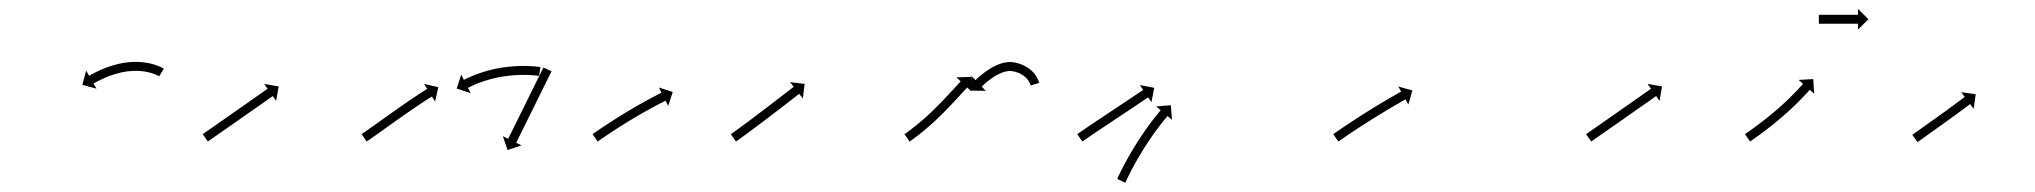

<svg xmlns="http://www.w3.org/2000/svg" viewBox="-20 -394 4546 429"><path d="M334.5 -224C334.8 -223.8 335.2 -223.6 335.5 -223.4L346.1 -240.4C345.7 -240.7 345.3 -240.9 344.9 -241.1C344.9 -241.1 344.9 -241.2 344.8 -241.2C344.8 -241.2 344.7 -241.2 344.7 -241.2C343.2 -242.1 341.6 -242.9 340 -243.7C340 -243.7 340 -243.8 339.9 -243.8C339.9 -243.8 339.8 -243.9 339.8 -243.9C337.3 -245 334.7 -246.1 332.1 -247.2C332.1 -247.2 332.1 -247.2 332 -247.2C331.9 -247.3 331.9 -247.3 331.9 -247.3C328.4 -248.6 325 -249.7 321.5 -250.7C321.5 -250.7 321.4 -250.7 321.3 -250.8C321.3 -250.8 321.2 -250.8 321.2 -250.8C317 -251.9 312.8 -252.9 308.6 -253.7C308.6 -253.7 308.5 -253.7 308.4 -253.7C308.3 -253.7 308.2 -253.7 308.2 -253.7C303.4 -254.5 298.6 -255 293.8 -255.5C293.8 -255.5 293.7 -255.5 293.6 -255.5C293.6 -255.5 293.5 -255.5 293.5 -255.5C288.3 -255.7 283.1 -255.8 277.9 -255.7C277.9 -255.7 277.9 -255.7 277.8 -255.7C277.7 -255.7 277.6 -255.7 277.6 -255.7C272.2 -255.4 266.9 -255 261.6 -254.3C261.6 -254.3 261.5 -254.3 261.4 -254.3C261.3 -254.3 261.3 -254.3 261.3 -254.3C256 -253.5 250.7 -252.6 245.4 -251.4C245.4 -251.4 245.3 -251.4 245.3 -251.4C245.2 -251.4 245.1 -251.4 245.1 -251.4C240.1 -250.2 235 -248.8 230 -247.3C230 -247.3 230 -247.3 229.9 -247.3C229.9 -247.3 229.8 -247.2 229.8 -247.2C225.2 -245.7 220.5 -244.1 216 -242.4C216 -242.4 215.9 -242.4 215.9 -242.4C215.8 -242.4 215.8 -242.3 215.8 -242.3C211.7 -240.7 207.6 -239 203.6 -237.3C203.6 -237.3 203.6 -237.2 203.6 -237.2C203.5 -237.2 203.5 -237.2 203.5 -237.2C200.1 -235.6 196.8 -234 193.4 -232.4C193.4 -232.4 193.4 -232.4 193.4 -232.4C193.4 -232.4 193.3 -232.3 193.3 -232.3C190.8 -231 188.2 -229.7 185.7 -228.4C185.7 -228.4 185.7 -228.4 185.7 -228.3C185.7 -228.3 185.6 -228.3 185.6 -228.3C184 -227.4 182.4 -226.5 180.8 -225.6L180.8 -225.6L180.8 -225.6C180.2 -225.3 179.6 -225 179.1 -224.6L172.5 -236.1L163.9 -204.4L195.6 -195.9L189 -207.3C189.6 -207.6 190.1 -207.9 190.7 -208.2L190.7 -208.2L190.6 -208.2C192.2 -209.1 193.7 -209.9 195.2 -210.8C195.2 -210.8 195.2 -210.8 195.2 -210.8C195.2 -210.8 195.2 -210.7 195.2 -210.7C197.6 -212 200 -213.3 202.4 -214.5C202.4 -214.5 202.4 -214.5 202.4 -214.5C202.3 -214.5 202.3 -214.5 202.3 -214.5C205.5 -216 208.7 -217.6 211.9 -219C211.9 -219 211.8 -219 211.8 -219C211.7 -219 211.7 -219 211.7 -219C215.5 -220.6 219.3 -222.2 223.2 -223.8C223.2 -223.8 223.1 -223.7 223.1 -223.7C223 -223.7 223 -223.7 223 -223.7C227.3 -225.3 231.6 -226.8 236 -228.2C236 -228.2 235.9 -228.2 235.9 -228.2C235.8 -228.2 235.7 -228.1 235.7 -228.1C240.4 -229.5 245.1 -230.8 249.8 -231.9C249.8 -231.9 249.8 -231.9 249.7 -231.9C249.6 -231.9 249.6 -231.9 249.6 -231.9C254.4 -232.9 259.3 -233.8 264.2 -234.5C264.2 -234.5 264.2 -234.5 264.1 -234.5C264 -234.5 263.9 -234.5 263.9 -234.5C268.8 -235.1 273.7 -235.5 278.6 -235.7C278.6 -235.7 278.6 -235.7 278.5 -235.7C278.4 -235.7 278.3 -235.7 278.3 -235.7C283 -235.8 287.7 -235.7 292.5 -235.5C292.5 -235.5 292.4 -235.5 292.3 -235.5C292.2 -235.5 292.1 -235.5 292.1 -235.5C296.5 -235.2 300.8 -234.6 305.1 -234C305.1 -234 305 -234 305 -234C304.9 -234 304.8 -234 304.8 -234C308.6 -233.3 312.4 -232.5 316.1 -231.5C316.1 -231.5 316 -231.5 315.9 -231.5C315.9 -231.5 315.8 -231.6 315.8 -231.6C318.9 -230.6 321.9 -229.6 324.9 -228.5C324.9 -228.5 324.9 -228.6 324.8 -228.6C324.7 -228.6 324.7 -228.6 324.7 -228.6C326.9 -227.7 329.1 -226.8 331.3 -225.8C331.3 -225.8 331.2 -225.8 331.1 -225.8C331.1 -225.9 331 -225.9 331 -225.9C332.3 -225.3 333.5 -224.6 334.7 -223.9C334.7 -223.9 334.7 -223.9 334.6 -224C334.6 -224 334.5 -224 334.5 -224Z M434.6 -95.4C434.1 -95 433.5 -94.6 433 -94.2L444.4 -77.8C445 -78.2 445.5 -78.6 446.1 -79C447.6 -80 449.1 -81.1 450.7 -82.2C453.1 -83.8 455.4 -85.5 457.8 -87.2C460.9 -89.3 464 -91.5 467.1 -93.7C470.8 -96.2 474.4 -98.8 478.1 -101.3C482.2 -104.2 486.3 -107 490.3 -109.9C494.7 -112.9 499.1 -116 503.4 -119C508 -122.2 512.5 -125.4 517 -128.5C521.5 -131.7 526 -134.8 530.5 -138C534.9 -141 539.2 -144.1 543.6 -147.2C547.7 -150 551.8 -152.9 555.8 -155.7C559.5 -158.3 563.1 -160.9 566.8 -163.4C569.9 -165.6 573 -167.8 576.1 -169.9C578.4 -171.6 580.8 -173.3 583.2 -175C584.7 -176.1 586.3 -177.1 587.8 -178.2C588.3 -178.6 588.9 -179 589.4 -179.4L597 -168.6L602.6 -200.9L570.3 -206.5L577.9 -195.7C577.3 -195.3 576.8 -194.9 576.3 -194.6C574.7 -193.5 573.2 -192.4 571.7 -191.3C569.3 -189.7 566.9 -188 564.5 -186.3C561.5 -184.1 558.4 -182 555.3 -179.8C551.6 -177.2 548 -174.7 544.3 -172.1C540.3 -169.2 536.2 -166.4 532.1 -163.5C527.7 -160.5 523.4 -157.4 519 -154.4C514.5 -151.2 510 -148.1 505.5 -144.9C501 -141.7 496.5 -138.6 492 -135.4C487.6 -132.4 483.3 -129.3 478.9 -126.3C474.8 -123.4 470.7 -120.6 466.6 -117.7C463 -115.2 459.3 -112.6 455.7 -110.1C452.6 -107.9 449.5 -105.7 446.4 -103.6C444 -101.9 441.6 -100.2 439.2 -98.6C437.7 -97.5 436.1 -96.4 434.6 -95.4Z M789.6 -95.4C789.1 -95 788.5 -94.6 788 -94.2L799.4 -77.8C800 -78.2 800.5 -78.6 801.1 -79C802.6 -80 804.1 -81.1 805.7 -82.2C808 -83.8 810.4 -85.5 812.8 -87.2C815.9 -89.4 819 -91.5 822 -93.7C825.7 -96.3 829.3 -98.9 833 -101.5C837 -104.4 841.1 -107.3 845.1 -110.2C849.5 -113.2 853.8 -116.3 858.2 -119.4C862.7 -122.6 867.2 -125.8 871.6 -129L871.6 -129L871.6 -129C876.1 -132.1 880.7 -135.3 885.2 -138.5L885.2 -138.5L885.1 -138.5C889.5 -141.5 893.9 -144.5 898.3 -147.6L898.3 -147.6L898.3 -147.6C902.4 -150.4 906.5 -153.2 910.7 -156L910.7 -156L910.7 -156C914.4 -158.5 918.1 -161 921.8 -163.4L921.8 -163.4L921.8 -163.4C925 -165.5 928.1 -167.6 931.3 -169.6L931.3 -169.6L931.3 -169.6C933.7 -171.2 936.2 -172.8 938.7 -174.4L938.7 -174.4L938.6 -174.3C940.2 -175.4 941.8 -176.4 943.4 -177.4L943.4 -177.4L943.4 -177.4C944 -177.7 944.5 -178.1 945.1 -178.4L952.1 -167.2L959.4 -199.2L927.5 -206.5L934.5 -195.4C933.9 -195 933.4 -194.7 932.8 -194.3L932.8 -194.3L932.8 -194.3C931.2 -193.3 929.5 -192.3 927.9 -191.2L927.9 -191.2L927.9 -191.2C925.4 -189.6 922.9 -188 920.4 -186.4L920.4 -186.4L920.4 -186.4C917.2 -184.3 914 -182.2 910.8 -180.1L910.8 -180.1L910.8 -180.1C907 -177.6 903.3 -175.1 899.5 -172.6L899.5 -172.6L899.5 -172.6C895.3 -169.7 891.1 -166.9 887 -164.1L887 -164.1L887 -164C882.5 -161 878.1 -157.9 873.7 -154.9L873.7 -154.9L873.7 -154.9C869.2 -151.7 864.6 -148.5 860.1 -145.3L860.1 -145.3L860.1 -145.3C855.6 -142.1 851.1 -138.9 846.6 -135.7C842.2 -132.6 837.9 -129.5 833.5 -126.4C829.5 -123.6 825.4 -120.7 821.4 -117.8C817.7 -115.2 814.1 -112.6 810.5 -110.1C807.4 -107.9 804.3 -105.7 801.3 -103.5C798.9 -101.9 796.5 -100.2 794.2 -98.6C792.7 -97.5 791.1 -96.4 789.6 -95.4ZM1182.8 -224.6C1183.3 -224.5 1183.8 -224.4 1184.4 -224.3L1187.6 -244C1187.1 -244.1 1186.5 -244.2 1186 -244.3C1186 -244.3 1185.9 -244.3 1185.9 -244.3C1185.9 -244.3 1185.8 -244.3 1185.8 -244.3C1184 -244.6 1182.2 -244.8 1180.4 -245.1C1180.4 -245.1 1180.4 -245.1 1180.4 -245.1C1180.3 -245.1 1180.3 -245.1 1180.3 -245.1C1177.5 -245.4 1174.6 -245.6 1171.8 -245.9C1171.8 -245.9 1171.7 -245.9 1171.7 -245.9C1171.7 -245.9 1171.6 -245.9 1171.6 -245.9C1167.9 -246.2 1164.2 -246.4 1160.5 -246.5C1160.5 -246.5 1160.5 -246.5 1160.4 -246.5C1160.4 -246.5 1160.4 -246.5 1160.4 -246.5C1156 -246.6 1151.6 -246.7 1147.2 -246.7C1147.2 -246.7 1147.1 -246.7 1147.1 -246.7C1147.1 -246.7 1147 -246.7 1147 -246.7C1142.1 -246.6 1137.2 -246.4 1132.3 -246.2C1132.3 -246.2 1132.2 -246.2 1132.2 -246.2C1132.2 -246.2 1132.1 -246.2 1132.1 -246.2C1126.9 -245.9 1121.6 -245.4 1116.4 -244.9C1116.4 -244.9 1116.4 -244.9 1116.3 -244.9C1116.3 -244.9 1116.2 -244.9 1116.2 -244.9C1110.8 -244.3 1105.5 -243.6 1100.1 -242.8C1100.1 -242.8 1100 -242.8 1100 -242.7C1100 -242.7 1099.9 -242.7 1099.9 -242.7C1094.6 -241.8 1089.2 -240.8 1083.9 -239.7C1083.9 -239.7 1083.9 -239.7 1083.8 -239.7C1083.8 -239.7 1083.8 -239.6 1083.8 -239.6C1078.6 -238.5 1073.5 -237.2 1068.5 -235.8C1068.5 -235.8 1068.4 -235.8 1068.4 -235.8C1068.3 -235.8 1068.3 -235.8 1068.3 -235.8C1063.6 -234.4 1058.9 -233 1054.2 -231.4C1054.2 -231.4 1054.2 -231.4 1054.2 -231.4C1054.1 -231.4 1054.1 -231.4 1054.1 -231.4C1049.9 -230 1045.8 -228.4 1041.7 -226.9C1041.7 -226.9 1041.7 -226.9 1041.6 -226.8C1041.6 -226.8 1041.5 -226.8 1041.5 -226.8C1038.1 -225.4 1034.7 -224 1031.3 -222.5C1031.3 -222.5 1031.2 -222.5 1031.2 -222.5C1031.2 -222.5 1031.1 -222.5 1031.1 -222.5C1028.5 -221.3 1025.9 -220.1 1023.3 -218.9C1023.3 -218.9 1023.3 -218.9 1023.3 -218.9C1023.3 -218.9 1023.3 -218.9 1023.3 -218.9C1021.6 -218.1 1019.9 -217.2 1018.3 -216.4C1018.3 -216.4 1018.3 -216.4 1018.3 -216.4C1018.3 -216.4 1018.3 -216.4 1018.3 -216.4C1017.7 -216.1 1017.1 -215.8 1016.5 -215.5L1010.5 -227.2L1000.4 -196.1L1031.6 -186L1025.6 -197.7C1026.2 -198 1026.7 -198.3 1027.3 -198.6C1027.3 -198.6 1027.3 -198.6 1027.3 -198.5C1027.3 -198.5 1027.3 -198.5 1027.3 -198.5C1028.8 -199.3 1030.4 -200.1 1032 -200.9C1032 -200.9 1032 -200.8 1031.9 -200.8C1031.9 -200.8 1031.9 -200.8 1031.9 -200.8C1034.4 -202 1036.8 -203.1 1039.3 -204.2C1039.3 -204.2 1039.3 -204.2 1039.3 -204.2C1039.2 -204.2 1039.2 -204.2 1039.2 -204.2C1042.5 -205.6 1045.7 -206.9 1049 -208.3C1049 -208.3 1049 -208.2 1048.9 -208.2C1048.9 -208.2 1048.9 -208.2 1048.9 -208.2C1052.8 -209.7 1056.7 -211.1 1060.6 -212.5C1060.6 -212.5 1060.6 -212.5 1060.6 -212.5C1060.5 -212.5 1060.5 -212.4 1060.5 -212.4C1064.9 -213.9 1069.4 -215.3 1073.9 -216.6C1073.9 -216.6 1073.8 -216.6 1073.8 -216.5C1073.7 -216.5 1073.7 -216.5 1073.7 -216.5C1078.5 -217.8 1083.4 -219 1088.2 -220.2C1088.2 -220.2 1088.2 -220.1 1088.1 -220.1C1088.1 -220.1 1088.1 -220.1 1088.1 -220.1C1093.1 -221.2 1098.2 -222.1 1103.3 -223C1103.3 -223 1103.2 -223 1103.2 -223C1103.2 -223 1103.1 -223 1103.1 -223C1108.2 -223.8 1113.4 -224.5 1118.5 -225C1118.5 -225 1118.5 -225 1118.4 -225C1118.4 -225 1118.3 -225 1118.3 -225C1123.3 -225.5 1128.4 -225.9 1133.4 -226.2C1133.4 -226.2 1133.3 -226.2 1133.3 -226.2C1133.3 -226.2 1133.2 -226.2 1133.2 -226.2C1137.9 -226.4 1142.6 -226.6 1147.3 -226.7C1147.3 -226.7 1147.3 -226.7 1147.3 -226.7C1147.2 -226.7 1147.2 -226.7 1147.2 -226.7C1151.4 -226.7 1155.6 -226.6 1159.8 -226.5C1159.8 -226.5 1159.8 -226.5 1159.7 -226.5C1159.7 -226.5 1159.7 -226.5 1159.7 -226.5C1163.2 -226.4 1166.7 -226.2 1170.2 -225.9C1170.2 -225.9 1170.2 -225.9 1170.2 -225.9C1170.1 -226 1170.1 -226 1170.1 -226C1172.8 -225.7 1175.4 -225.5 1178.1 -225.2C1178.1 -225.2 1178.1 -225.2 1178.1 -225.2C1178 -225.2 1178 -225.2 1178 -225.2C1179.6 -225 1181.3 -224.8 1182.9 -224.6C1182.9 -224.6 1182.9 -224.6 1182.9 -224.6C1182.9 -224.6 1182.8 -224.6 1182.8 -224.6ZM1211 -231.9C1211.4 -232.8 1211.8 -233.8 1212.3 -234.7L1194.2 -243.2C1193.8 -242.4 1193.4 -241.6 1193 -240.8C1192.2 -239.1 1191.4 -237.4 1190.5 -235.7C1189.2 -233.1 1188 -230.5 1186.7 -227.9C1185 -224.5 1183.3 -221.1 1181.6 -217.8C1179.7 -213.8 1177.7 -209.8 1175.7 -205.8C1173.5 -201.3 1171.3 -196.8 1169.1 -192.4C1166.7 -187.6 1164.4 -182.8 1162 -178C1159.6 -173.1 1157.1 -168.2 1154.7 -163.2C1152.2 -158.3 1149.8 -153.4 1147.4 -148.4C1145 -143.6 1142.6 -138.9 1140.3 -134.1C1138.1 -129.6 1135.9 -125.2 1133.7 -120.7C1131.7 -116.7 1129.7 -112.7 1127.7 -108.7C1126 -105.3 1124.4 -101.9 1122.7 -98.5C1121.4 -95.9 1120.1 -93.3 1118.8 -90.7C1118 -89 1117.2 -87.3 1116.3 -85.7C1116 -85.1 1115.7 -84.5 1115.5 -83.9L1103.6 -89.7L1114.1 -58.7L1145.2 -69.2L1133.4 -75C1133.7 -75.6 1134 -76.2 1134.3 -76.8C1135.1 -78.5 1135.9 -80.2 1136.7 -81.8C1138 -84.4 1139.3 -87.1 1140.6 -89.7C1142.3 -93 1144 -96.4 1145.6 -99.8C1147.6 -103.8 1149.6 -107.8 1151.6 -111.8C1153.8 -116.3 1156 -120.8 1158.2 -125.2C1160.6 -130 1162.9 -134.8 1165.3 -139.6C1167.7 -144.5 1170.2 -149.4 1172.6 -154.4C1175.1 -159.3 1177.5 -164.2 1179.9 -169.2C1182.3 -173.9 1184.7 -178.7 1187 -183.5C1189.2 -188 1191.4 -192.4 1193.6 -196.9C1195.6 -200.9 1197.6 -204.9 1199.6 -208.9C1201.2 -212.3 1202.9 -215.7 1204.6 -219.1C1205.9 -221.7 1207.2 -224.3 1208.5 -226.9C1209.3 -228.6 1210.1 -230.2 1211 -231.9Z M1305.6 -95.4C1305.1 -95 1304.5 -94.6 1304 -94.2L1315.4 -77.8C1316 -78.2 1316.5 -78.6 1317.1 -79C1318.6 -80 1320.1 -81.1 1321.7 -82.2L1321.7 -82.2L1321.7 -82.2C1324.1 -83.8 1326.5 -85.5 1328.9 -87.1L1328.9 -87.1L1328.9 -87.1C1332 -89.2 1335.1 -91.3 1338.3 -93.5L1338.3 -93.4L1338.3 -93.4C1342 -95.9 1345.7 -98.4 1349.5 -100.9L1349.4 -100.8L1349.4 -100.8C1353.6 -103.6 1357.8 -106.3 1362 -109L1362 -109L1362 -109C1366.5 -111.8 1371 -114.7 1375.6 -117.5L1375.5 -117.5L1375.5 -117.5C1380.2 -120.4 1384.9 -123.3 1389.6 -126.2L1389.6 -126.2L1389.6 -126.1C1394.3 -129 1399.1 -131.8 1403.8 -134.6L1403.8 -134.6L1403.8 -134.6C1408.4 -137.3 1413.1 -139.9 1417.7 -142.6L1417.7 -142.6L1417.7 -142.6C1422 -145 1426.4 -147.5 1430.8 -149.9L1430.8 -149.9L1430.7 -149.9C1434.7 -152 1438.6 -154.2 1442.6 -156.3L1442.5 -156.3L1442.5 -156.3C1445.9 -158 1449.2 -159.8 1452.6 -161.6L1452.6 -161.6L1452.5 -161.6C1455.1 -162.9 1457.7 -164.3 1460.3 -165.6L1460.3 -165.6L1460.3 -165.6C1462 -166.5 1463.6 -167.3 1465.3 -168.2C1465.9 -168.5 1466.5 -168.8 1467.1 -169.1L1473.1 -157.3L1483.2 -188.5L1452 -198.6L1458 -186.9C1457.4 -186.6 1456.8 -186.3 1456.2 -186C1454.5 -185.1 1452.8 -184.2 1451.1 -183.4L1451.1 -183.4L1451.1 -183.4C1448.5 -182 1445.9 -180.7 1443.3 -179.3L1443.3 -179.3L1443.3 -179.3C1439.9 -177.5 1436.5 -175.7 1433.1 -173.9L1433.1 -173.9L1433.1 -173.9C1429.1 -171.8 1425.1 -169.6 1421.1 -167.4L1421.1 -167.4L1421.1 -167.4C1416.7 -164.9 1412.3 -162.5 1407.8 -160L1407.8 -160L1407.8 -160C1403.1 -157.3 1398.4 -154.6 1393.7 -151.9L1393.7 -151.9L1393.7 -151.8C1388.9 -149 1384.1 -146.2 1379.3 -143.3L1379.3 -143.3L1379.3 -143.3C1374.5 -140.4 1369.7 -137.5 1365 -134.5L1365 -134.5L1365 -134.5C1360.4 -131.6 1355.8 -128.7 1351.2 -125.8L1351.2 -125.8L1351.2 -125.8C1347 -123.1 1342.7 -120.3 1338.5 -117.6L1338.5 -117.6L1338.5 -117.6C1334.7 -115.1 1330.9 -112.6 1327.2 -110.1L1327.1 -110.1L1327.1 -110.1C1324 -107.9 1320.8 -105.8 1317.6 -103.6L1317.6 -103.6L1317.6 -103.6C1315.2 -102 1312.8 -100.3 1310.3 -98.6L1310.3 -98.6L1310.3 -98.6C1308.8 -97.5 1307.2 -96.5 1305.6 -95.4Z M1614.6 -95.4C1614.1 -95 1613.5 -94.6 1613 -94.2L1624.4 -77.8C1625 -78.2 1625.5 -78.6 1626 -78.9L1626.1 -79L1626.1 -79C1627.6 -80 1629.1 -81.1 1630.6 -82.2L1630.6 -82.2L1630.7 -82.2C1633 -83.9 1635.4 -85.6 1637.7 -87.3L1637.7 -87.3L1637.7 -87.3C1640.8 -89.5 1643.8 -91.7 1646.9 -93.9L1646.9 -93.9L1646.9 -93.9C1650.5 -96.6 1654.1 -99.2 1657.6 -101.9L1657.6 -101.9L1657.6 -101.9C1661.6 -104.9 1665.6 -107.8 1669.6 -110.8L1669.6 -110.8L1669.6 -110.8C1673.9 -114 1678.1 -117.2 1682.4 -120.4L1682.4 -120.4L1682.4 -120.4C1686.8 -123.8 1691.2 -127.1 1695.6 -130.4C1699.9 -133.7 1704.3 -137.1 1708.7 -140.4C1712.9 -143.6 1717.2 -146.9 1721.4 -150.1C1725.3 -153.1 1729.3 -156.2 1733.2 -159.2C1736.8 -161.9 1740.3 -164.7 1743.9 -167.4C1746.8 -169.7 1749.8 -172 1752.8 -174.3C1755.1 -176.1 1757.4 -177.9 1759.7 -179.7C1761.2 -180.8 1762.7 -182 1764.1 -183.1C1764.7 -183.5 1765.2 -183.9 1765.7 -184.3L1773.8 -173.9L1777.9 -206.5L1745.3 -210.5L1753.4 -200.1C1752.9 -199.7 1752.4 -199.3 1751.9 -198.9C1750.4 -197.8 1748.9 -196.6 1747.4 -195.5C1745.1 -193.7 1742.8 -191.9 1740.6 -190.1C1737.6 -187.8 1734.6 -185.5 1731.6 -183.2C1728.1 -180.5 1724.6 -177.8 1721 -175.1C1717.1 -172 1713.2 -169 1709.2 -166C1705 -162.7 1700.8 -159.5 1696.6 -156.3C1692.2 -153 1687.8 -149.6 1683.5 -146.3C1679.1 -143 1674.7 -139.7 1670.3 -136.4L1670.4 -136.4L1670.4 -136.4C1666.1 -133.2 1661.9 -130 1657.6 -126.8L1657.6 -126.8L1657.6 -126.8C1653.7 -123.9 1649.7 -120.9 1645.7 -117.9L1645.7 -118L1645.7 -118C1642.2 -115.3 1638.6 -112.7 1635 -110.1L1635 -110.1L1635 -110.1C1632 -107.9 1629 -105.7 1626 -103.5L1626 -103.5L1626 -103.5C1623.7 -101.8 1621.4 -100.1 1619 -98.5L1619 -98.5L1619.1 -98.5C1617.6 -97.4 1616.1 -96.4 1614.6 -95.3L1614.6 -95.3Z M2002.6 -95.3C2002 -95 2001.5 -94.6 2001 -94.2L2012.4 -77.8C2013 -78.2 2013.5 -78.6 2014 -79L2014.1 -79L2014.1 -79C2015.6 -80 2017.1 -81.1 2018.6 -82.2C2018.6 -82.2 2018.6 -82.2 2018.6 -82.2C2018.6 -82.2 2018.6 -82.2 2018.6 -82.2C2021 -83.9 2023.3 -85.6 2025.6 -87.3C2025.6 -87.3 2025.6 -87.4 2025.6 -87.4C2025.7 -87.4 2025.7 -87.4 2025.7 -87.4C2028.7 -89.6 2031.6 -91.9 2034.6 -94.2C2034.6 -94.2 2034.6 -94.2 2034.6 -94.2C2034.6 -94.3 2034.6 -94.3 2034.6 -94.3C2038.1 -97 2041.6 -99.8 2045 -102.6C2045 -102.6 2045 -102.6 2045 -102.6C2045 -102.7 2045 -102.7 2045 -102.7C2048.8 -105.8 2052.6 -109 2056.3 -112.3C2056.3 -112.3 2056.4 -112.3 2056.4 -112.3C2056.4 -112.3 2056.4 -112.3 2056.4 -112.3C2060.4 -115.9 2064.3 -119.4 2068.2 -123C2068.2 -123 2068.2 -123 2068.2 -123C2068.2 -123 2068.3 -123 2068.3 -123C2072.3 -126.8 2076.2 -130.5 2080.1 -134.3C2080.1 -134.3 2080.2 -134.3 2080.2 -134.4C2080.2 -134.4 2080.2 -134.4 2080.2 -134.4C2084.1 -138.2 2088 -142.1 2091.8 -146C2091.8 -146 2091.8 -146 2091.9 -146C2091.9 -146 2091.9 -146 2091.9 -146C2095.6 -149.8 2099.3 -153.6 2102.9 -157.5L2103 -157.5L2103 -157.5C2106.4 -161.1 2109.8 -164.7 2113.2 -168.4L2113.2 -168.4L2113.2 -168.4C2116.2 -171.6 2119.3 -174.9 2122.3 -178.2C2124.8 -181 2127.4 -183.7 2130 -186.5C2131.9 -188.7 2133.9 -190.8 2135.9 -192.9L2135.9 -192.9L2135.9 -192.9C2137.2 -194.3 2138.4 -195.7 2139.7 -197L2139.7 -197L2139.7 -197C2140.2 -197.5 2140.6 -198 2141.1 -198.5L2150.7 -189.5L2149.7 -222.2L2116.9 -221.2L2126.5 -212.2C2126 -211.7 2125.6 -211.2 2125.1 -210.7L2125.1 -210.7L2125.1 -210.7C2123.8 -209.3 2122.5 -207.9 2121.2 -206.5L2121.2 -206.5L2121.2 -206.5C2119.2 -204.4 2117.2 -202.2 2115.3 -200.1C2112.7 -197.3 2110.1 -194.5 2107.6 -191.7C2104.6 -188.5 2101.6 -185.2 2098.5 -182L2098.5 -182L2098.6 -182C2095.2 -178.4 2091.8 -174.8 2088.4 -171.2L2088.5 -171.3L2088.5 -171.3C2084.9 -167.5 2081.2 -163.7 2077.6 -160C2077.6 -160 2077.6 -160 2077.6 -160C2077.6 -160 2077.6 -160 2077.6 -160C2073.8 -156.2 2070 -152.4 2066.2 -148.7C2066.2 -148.7 2066.2 -148.7 2066.2 -148.7C2066.2 -148.7 2066.2 -148.7 2066.2 -148.7C2062.4 -145 2058.5 -141.3 2054.6 -137.6C2054.6 -137.6 2054.6 -137.7 2054.6 -137.7C2054.7 -137.7 2054.7 -137.7 2054.7 -137.7C2050.9 -134.2 2047 -130.8 2043.2 -127.3C2043.2 -127.3 2043.2 -127.3 2043.2 -127.4C2043.2 -127.4 2043.2 -127.4 2043.2 -127.4C2039.6 -124.2 2035.9 -121.1 2032.2 -118C2032.2 -118 2032.2 -118 2032.3 -118C2032.3 -118.1 2032.3 -118.1 2032.3 -118.1C2029 -115.3 2025.6 -112.6 2022.2 -110C2022.2 -110 2022.2 -110 2022.3 -110C2022.3 -110 2022.3 -110 2022.3 -110C2019.4 -107.8 2016.5 -105.5 2013.6 -103.4C2013.6 -103.4 2013.6 -103.4 2013.6 -103.4C2013.7 -103.4 2013.7 -103.4 2013.7 -103.4C2011.4 -101.7 2009.2 -100.1 2006.9 -98.4C2006.9 -98.4 2006.9 -98.4 2006.9 -98.4C2006.9 -98.4 2006.9 -98.4 2006.9 -98.4C2005.5 -97.4 2004 -96.3 2002.5 -95.3L2002.5 -95.3ZM2282.4 -204.5C2282.6 -204 2282.7 -203.5 2282.9 -203L2302 -208.8C2301.8 -209.4 2301.7 -209.9 2301.5 -210.5C2301.5 -210.5 2301.5 -210.5 2301.5 -210.6C2301.4 -210.6 2301.4 -210.7 2301.4 -210.7C2300.9 -212.3 2300.2 -214 2299.6 -215.6C2299.6 -215.6 2299.5 -215.7 2299.5 -215.8C2299.5 -215.8 2299.4 -215.9 2299.4 -215.9C2298.3 -218.4 2297 -220.8 2295.7 -223.1C2295.7 -223.1 2295.6 -223.2 2295.5 -223.4C2295.5 -223.5 2295.4 -223.6 2295.4 -223.6C2293.5 -226.5 2291.3 -229.3 2289 -232C2289 -232 2288.9 -232.1 2288.8 -232.2C2288.7 -232.3 2288.6 -232.5 2288.6 -232.5C2285.7 -235.4 2282.5 -238.2 2279.3 -240.8C2279.3 -240.8 2279.1 -240.9 2279 -241C2278.8 -241.1 2278.7 -241.2 2278.7 -241.2C2274.8 -243.8 2270.7 -246.1 2266.5 -248.2C2266.5 -248.2 2266.4 -248.3 2266.3 -248.4C2266.1 -248.4 2266 -248.5 2266 -248.5C2261.3 -250.5 2256.5 -252.1 2251.7 -253.5C2251.7 -253.5 2251.5 -253.5 2251.3 -253.6C2251.2 -253.6 2251 -253.6 2251 -253.6C2246 -254.7 2240.9 -255.3 2235.8 -255.5C2235.8 -255.5 2235.5 -255.5 2235.3 -255.5C2235.1 -255.4 2234.8 -255.4 2234.8 -255.4C2229.7 -255.1 2224.6 -254.2 2219.6 -253C2219.6 -253 2219.4 -253 2219.3 -252.9C2219.1 -252.9 2218.9 -252.8 2218.9 -252.8C2214.1 -251.3 2209.3 -249.5 2204.7 -247.4C2204.7 -247.4 2204.6 -247.4 2204.5 -247.3C2204.4 -247.3 2204.3 -247.2 2204.3 -247.2C2200 -245.1 2195.7 -242.8 2191.6 -240.3C2191.6 -240.3 2191.5 -240.3 2191.5 -240.2C2191.4 -240.2 2191.3 -240.1 2191.3 -240.1C2187.7 -237.8 2184.1 -235.3 2180.6 -232.8C2180.6 -232.8 2180.5 -232.7 2180.5 -232.7C2180.4 -232.7 2180.4 -232.6 2180.4 -232.6C2177.4 -230.4 2174.5 -228.1 2171.7 -225.8C2171.7 -225.8 2171.7 -225.8 2171.6 -225.7C2171.6 -225.7 2171.6 -225.7 2171.6 -225.7C2169.4 -223.8 2167.2 -222 2165.1 -220.1C2165.1 -220.1 2165.1 -220 2165.1 -220C2165.1 -220 2165 -220 2165 -220C2163.7 -218.7 2162.3 -217.5 2161 -216.2L2161 -216.2L2161 -216.2C2160.5 -215.8 2160 -215.3 2159.6 -214.9L2150.4 -224.3L2149.8 -191.6L2182.6 -191L2173.5 -200.5C2173.9 -200.9 2174.4 -201.3 2174.8 -201.8L2174.8 -201.7L2174.8 -201.7C2176 -202.9 2177.3 -204.1 2178.6 -205.3C2178.6 -205.3 2178.5 -205.2 2178.5 -205.2C2178.5 -205.2 2178.5 -205.2 2178.5 -205.2C2180.5 -207 2182.5 -208.7 2184.5 -210.5C2184.5 -210.5 2184.5 -210.4 2184.5 -210.4C2184.4 -210.4 2184.4 -210.3 2184.4 -210.3C2187 -212.5 2189.7 -214.6 2192.5 -216.7C2192.5 -216.7 2192.4 -216.7 2192.4 -216.6C2192.3 -216.6 2192.3 -216.6 2192.3 -216.6C2195.5 -218.9 2198.8 -221.2 2202.2 -223.3C2202.2 -223.3 2202.1 -223.3 2202 -223.2C2201.9 -223.2 2201.9 -223.1 2201.9 -223.1C2205.6 -225.4 2209.4 -227.4 2213.2 -229.3C2213.2 -229.3 2213.1 -229.3 2213 -229.2C2212.9 -229.2 2212.8 -229.1 2212.8 -229.1C2216.8 -230.9 2220.8 -232.5 2225 -233.8C2225 -233.8 2224.8 -233.7 2224.6 -233.7C2224.5 -233.6 2224.3 -233.6 2224.3 -233.6C2228.2 -234.5 2232.2 -235.2 2236.3 -235.5C2236.3 -235.5 2236 -235.5 2235.8 -235.5C2235.5 -235.5 2235.2 -235.5 2235.2 -235.5C2239.2 -235.4 2243.1 -234.8 2247 -234C2247 -234 2246.8 -234.1 2246.7 -234.1C2246.5 -234.2 2246.3 -234.2 2246.3 -234.2C2250.4 -233.1 2254.3 -231.7 2258.2 -230.1C2258.2 -230.1 2258 -230.2 2257.9 -230.2C2257.7 -230.3 2257.6 -230.4 2257.6 -230.4C2261 -228.7 2264.3 -226.7 2267.5 -224.6C2267.5 -224.6 2267.4 -224.7 2267.2 -224.8C2267.1 -224.9 2267 -225 2267 -225C2269.5 -223 2272 -220.8 2274.3 -218.5C2274.3 -218.5 2274.2 -218.6 2274.1 -218.7C2274 -218.9 2273.8 -219 2273.8 -219C2275.6 -216.9 2277.2 -214.8 2278.7 -212.6C2278.7 -212.6 2278.6 -212.7 2278.5 -212.8C2278.5 -213 2278.4 -213.1 2278.4 -213.1C2279.4 -211.3 2280.4 -209.5 2281.2 -207.6C2281.2 -207.6 2281.2 -207.7 2281.1 -207.8C2281.1 -207.9 2281.1 -208 2281.1 -208C2281.6 -206.8 2282.1 -205.5 2282.5 -204.3C2282.5 -204.3 2282.5 -204.3 2282.5 -204.4C2282.4 -204.4 2282.4 -204.5 2282.4 -204.5Z M2388.6 -95.4C2388.1 -95 2387.5 -94.6 2387 -94.2L2398.4 -77.8C2399 -78.2 2399.5 -78.6 2400.1 -79C2401.6 -80 2403.1 -81.1 2404.7 -82.2L2404.7 -82.2L2404.7 -82.2C2407.1 -83.8 2409.5 -85.5 2411.9 -87.1L2411.9 -87.1L2411.9 -87.1C2415 -89.2 2418.1 -91.4 2421.2 -93.5L2421.2 -93.5L2421.2 -93.5C2424.9 -96 2428.6 -98.5 2432.3 -101L2432.3 -101L2432.3 -101C2436.5 -103.8 2440.6 -106.5 2444.8 -109.3C2449.2 -112.3 2453.6 -115.2 2458.1 -118.2C2462.6 -121.2 2467.2 -124.3 2471.8 -127.3C2476.4 -130.4 2481 -133.4 2485.6 -136.5C2490 -139.4 2494.4 -142.4 2498.9 -145.3C2503 -148.1 2507.2 -150.9 2511.3 -153.6C2515 -156.1 2518.7 -158.6 2522.4 -161.1C2525.6 -163.2 2528.7 -165.3 2531.8 -167.4C2534.2 -169 2536.7 -170.6 2539.1 -172.3C2540.6 -173.3 2542.2 -174.4 2543.7 -175.4C2544.3 -175.8 2544.8 -176.1 2545.4 -176.5L2552.7 -165.6L2559 -197.8L2526.8 -204L2534.2 -193.1C2533.6 -192.7 2533.1 -192.3 2532.5 -192C2531 -190.9 2529.4 -189.9 2527.9 -188.8C2525.5 -187.2 2523.1 -185.6 2520.7 -184C2517.5 -181.9 2514.4 -179.8 2511.3 -177.7C2507.6 -175.2 2503.9 -172.7 2500.2 -170.3C2496.1 -167.5 2491.9 -164.7 2487.8 -162C2483.3 -159 2478.9 -156.1 2474.5 -153.1C2469.9 -150.1 2465.3 -147 2460.7 -144C2456.1 -140.9 2451.6 -137.9 2447 -134.8C2442.5 -131.9 2438.1 -128.9 2433.6 -125.9C2429.5 -123.2 2425.3 -120.4 2421.2 -117.6L2421.2 -117.6L2421.2 -117.6C2417.4 -115.1 2413.7 -112.6 2410 -110.1L2410 -110L2410 -110C2406.9 -107.9 2403.7 -105.8 2400.6 -103.6L2400.6 -103.6L2400.6 -103.6C2398.1 -102 2395.7 -100.3 2393.3 -98.6L2393.3 -98.6L2393.3 -98.6C2391.7 -97.5 2390.2 -96.4 2388.6 -95.4ZM2476.9 4.2C2476.6 4.7 2476.4 5.2 2476.2 5.7L2494.2 14.4C2494.4 13.9 2494.7 13.3 2494.9 12.8L2494.9 12.8L2495 12.8C2495.8 11.1 2496.6 9.4 2497.4 7.7L2497.4 7.7L2497.4 7.7C2498.6 5.1 2499.9 2.4 2501.2 -0.2C2501.2 -0.2 2501.2 -0.2 2501.2 -0.2C2501.2 -0.2 2501.2 -0.1 2501.2 -0.1C2502.9 -3.5 2504.6 -6.9 2506.3 -10.3C2506.3 -10.3 2506.3 -10.3 2506.3 -10.3C2506.3 -10.3 2506.3 -10.3 2506.3 -10.3C2508.4 -14.2 2510.5 -18.2 2512.6 -22.2C2512.6 -22.2 2512.6 -22.2 2512.6 -22.1C2512.6 -22.1 2512.5 -22.1 2512.5 -22.1C2514.9 -26.5 2517.4 -30.9 2519.8 -35.3C2519.8 -35.3 2519.8 -35.3 2519.8 -35.2C2519.8 -35.2 2519.8 -35.2 2519.8 -35.2C2522.5 -39.9 2525.2 -44.5 2527.9 -49.1C2527.9 -49.1 2527.9 -49.1 2527.9 -49.1C2527.9 -49.1 2527.9 -49 2527.9 -49C2530.7 -53.8 2533.6 -58.5 2536.5 -63.2C2536.5 -63.2 2536.5 -63.2 2536.5 -63.2C2536.5 -63.1 2536.5 -63.1 2536.5 -63.1C2539.5 -67.8 2542.5 -72.5 2545.5 -77.1C2545.5 -77.1 2545.5 -77.1 2545.5 -77.1C2545.5 -77 2545.5 -77 2545.5 -77C2548.5 -81.5 2551.5 -85.9 2554.5 -90.3C2554.5 -90.3 2554.5 -90.3 2554.5 -90.3C2554.5 -90.3 2554.5 -90.3 2554.5 -90.3C2557.4 -94.4 2560.3 -98.4 2563.2 -102.5C2563.2 -102.5 2563.2 -102.5 2563.2 -102.5C2563.2 -102.5 2563.2 -102.4 2563.2 -102.4C2565.9 -106.1 2568.6 -109.6 2571.3 -113.2C2571.3 -113.2 2571.3 -113.2 2571.3 -113.2C2571.3 -113.2 2571.2 -113.2 2571.2 -113.2C2573.6 -116.2 2575.9 -119.2 2578.3 -122.1C2578.3 -122.1 2578.3 -122.1 2578.3 -122.1C2578.3 -122.1 2578.2 -122.1 2578.2 -122.1C2580.1 -124.4 2581.9 -126.7 2583.8 -128.9L2583.8 -128.9L2583.8 -128.9C2585 -130.3 2586.2 -131.8 2587.4 -133.2L2587.4 -133.2L2587.4 -133.2C2587.8 -133.7 2588.2 -134.3 2588.7 -134.8L2598.7 -126.2L2596 -158.9L2563.4 -156.2L2573.4 -147.7C2573 -147.2 2572.5 -146.7 2572.1 -146.1L2572.1 -146.1L2572.1 -146.1C2570.8 -144.6 2569.6 -143.1 2568.4 -141.7L2568.4 -141.6L2568.3 -141.6C2566.4 -139.3 2564.5 -137 2562.7 -134.6C2562.7 -134.6 2562.7 -134.6 2562.6 -134.6C2562.6 -134.6 2562.6 -134.6 2562.6 -134.6C2560.2 -131.5 2557.8 -128.5 2555.4 -125.4C2555.4 -125.4 2555.4 -125.4 2555.4 -125.4C2555.4 -125.4 2555.4 -125.4 2555.4 -125.4C2552.6 -121.7 2549.8 -118 2547.1 -114.3C2547.1 -114.3 2547.1 -114.3 2547.1 -114.3C2547.1 -114.3 2547.1 -114.3 2547.1 -114.3C2544.1 -110.1 2541.1 -106 2538.1 -101.8C2538.1 -101.8 2538.1 -101.8 2538.1 -101.7C2538.1 -101.7 2538.1 -101.7 2538.1 -101.7C2535 -97.2 2531.9 -92.7 2528.8 -88.1C2528.8 -88.1 2528.8 -88.1 2528.8 -88.1C2528.8 -88.1 2528.8 -88.1 2528.8 -88.1C2525.7 -83.4 2522.6 -78.6 2519.6 -73.9C2519.6 -73.9 2519.6 -73.8 2519.6 -73.8C2519.6 -73.8 2519.6 -73.8 2519.6 -73.8C2516.6 -69 2513.6 -64.2 2510.7 -59.4C2510.7 -59.4 2510.7 -59.3 2510.7 -59.3C2510.7 -59.3 2510.7 -59.3 2510.7 -59.3C2507.9 -54.6 2505.2 -49.9 2502.4 -45.1C2502.4 -45.1 2502.4 -45.1 2502.4 -45.1C2502.4 -45.1 2502.4 -45.1 2502.4 -45.1C2499.9 -40.6 2497.4 -36.2 2495 -31.7C2495 -31.7 2495 -31.7 2495 -31.7C2495 -31.6 2495 -31.6 2495 -31.6C2492.8 -27.6 2490.7 -23.5 2488.5 -19.5C2488.5 -19.5 2488.5 -19.5 2488.5 -19.5C2488.5 -19.4 2488.5 -19.4 2488.5 -19.4C2486.7 -16 2485 -12.5 2483.3 -9.1C2483.3 -9.1 2483.3 -9 2483.3 -9C2483.3 -9 2483.2 -9 2483.2 -9C2481.9 -6.3 2480.6 -3.6 2479.3 -0.9L2479.3 -0.9L2479.3 -0.9C2478.5 0.8 2477.7 2.5 2476.9 4.3L2476.9 4.2Z M2960.6 -95.4C2960.1 -95 2959.5 -94.6 2959 -94.2L2970.4 -77.8C2971 -78.2 2971.5 -78.6 2972.1 -79C2973.6 -80 2975.1 -81.1 2976.7 -82.2L2976.7 -82.2L2976.7 -82.2C2979.1 -83.8 2981.5 -85.5 2983.9 -87.1L2983.9 -87.1L2983.9 -87.1C2987 -89.2 2990.1 -91.4 2993.3 -93.5L2993.2 -93.5L2993.2 -93.5C2996.9 -96 3000.7 -98.5 3004.4 -100.9L3004.4 -100.9L3004.4 -100.9C3008.5 -103.7 3012.7 -106.4 3016.9 -109.2L3016.9 -109.2L3016.9 -109.2C3021.3 -112.1 3025.8 -115 3030.3 -117.9L3030.3 -117.9L3030.3 -117.8C3034.9 -120.8 3039.6 -123.8 3044.3 -126.7L3044.3 -126.7L3044.2 -126.7C3048.9 -129.6 3053.6 -132.5 3058.3 -135.4L3058.3 -135.4L3058.3 -135.4C3062.8 -138.2 3067.4 -141 3072 -143.7L3071.9 -143.7L3071.9 -143.7C3076.2 -146.3 3080.5 -148.9 3084.8 -151.4L3084.8 -151.4L3084.8 -151.4C3088.6 -153.7 3092.5 -155.9 3096.4 -158.2L3096.4 -158.2L3096.3 -158.2C3099.6 -160.1 3102.9 -162 3106.2 -163.8L3106.2 -163.8L3106.2 -163.8C3108.7 -165.3 3111.2 -166.7 3113.8 -168.2L3113.8 -168.2L3113.8 -168.2C3115.4 -169.1 3117 -170 3118.7 -170.9C3119.2 -171.2 3119.8 -171.6 3120.4 -171.9L3126.8 -160.4L3135.8 -191.9L3104.2 -200.8L3110.6 -189.3C3110.1 -189 3109.5 -188.7 3108.9 -188.4C3107.2 -187.4 3105.6 -186.5 3103.9 -185.6L3103.9 -185.6L3103.9 -185.6C3101.4 -184.1 3098.8 -182.7 3096.3 -181.2L3096.2 -181.2L3096.2 -181.2C3092.9 -179.3 3089.6 -177.4 3086.3 -175.5L3086.3 -175.5L3086.3 -175.5C3082.4 -173.2 3078.5 -170.9 3074.6 -168.6L3074.6 -168.6L3074.6 -168.6C3070.3 -166 3065.9 -163.5 3061.6 -160.9L3061.6 -160.9L3061.6 -160.9C3057 -158.1 3052.4 -155.3 3047.8 -152.5L3047.8 -152.5L3047.8 -152.4C3043.1 -149.5 3038.3 -146.6 3033.6 -143.6L3033.6 -143.6L3033.6 -143.6C3028.9 -140.7 3024.2 -137.7 3019.5 -134.7L3019.5 -134.7L3019.5 -134.7C3015 -131.8 3010.5 -128.9 3006 -125.9L3005.9 -125.9L3005.9 -125.9C3001.7 -123.2 2997.5 -120.4 2993.3 -117.6L2993.3 -117.6L2993.3 -117.6C2989.5 -115.1 2985.8 -112.6 2982.1 -110.1L2982.1 -110.1L2982 -110C2978.9 -107.9 2975.7 -105.8 2972.6 -103.6L2972.6 -103.6L2972.6 -103.6C2970.1 -101.9 2967.7 -100.3 2965.3 -98.6L2965.3 -98.6L2965.3 -98.6C2963.7 -97.5 2962.2 -96.5 2960.6 -95.4Z M3525.6 -95.4C3525.1 -95 3524.5 -94.6 3524 -94.2L3535.4 -77.8C3536 -78.2 3536.5 -78.6 3537.1 -79C3538.6 -80 3540.1 -81.1 3541.7 -82.2C3544.1 -83.8 3546.4 -85.5 3548.8 -87.2C3551.9 -89.3 3555 -91.5 3558.1 -93.7C3561.8 -96.2 3565.4 -98.8 3569.1 -101.3C3573.2 -104.2 3577.3 -107 3581.3 -109.9C3585.7 -112.9 3590.1 -116 3594.4 -119C3599 -122.2 3603.5 -125.4 3608 -128.5C3612.5 -131.7 3617 -134.8 3621.5 -138C3625.9 -141 3630.2 -144.1 3634.6 -147.2C3638.7 -150 3642.8 -152.9 3646.8 -155.7C3650.5 -158.3 3654.1 -160.9 3657.8 -163.4C3660.9 -165.6 3664 -167.8 3667.1 -169.9C3669.4 -171.6 3671.8 -173.3 3674.2 -175C3675.7 -176.1 3677.3 -177.1 3678.8 -178.2C3679.3 -178.6 3679.9 -179 3680.4 -179.4L3688 -168.6L3693.6 -200.9L3661.3 -206.5L3668.9 -195.7C3668.3 -195.3 3667.8 -194.9 3667.3 -194.6C3665.7 -193.5 3664.2 -192.4 3662.7 -191.3C3660.3 -189.7 3657.9 -188 3655.5 -186.3C3652.5 -184.1 3649.4 -182 3646.3 -179.8C3642.6 -177.2 3639 -174.7 3635.3 -172.1C3631.3 -169.2 3627.2 -166.4 3623.1 -163.5C3618.7 -160.5 3614.4 -157.4 3610 -154.4C3605.5 -151.2 3601 -148.1 3596.5 -144.9C3592 -141.7 3587.5 -138.6 3583 -135.4C3578.6 -132.4 3574.3 -129.3 3569.9 -126.3C3565.8 -123.4 3561.7 -120.6 3557.6 -117.7C3554 -115.2 3550.3 -112.6 3546.7 -110.1C3543.6 -107.9 3540.5 -105.7 3537.4 -103.6C3535 -101.9 3532.6 -100.2 3530.2 -98.6C3528.7 -97.5 3527.1 -96.4 3525.6 -95.4Z M3880.6 -95.3C3880.1 -95 3879.5 -94.6 3879 -94.2L3890.4 -77.8C3891 -78.2 3891.5 -78.6 3892.1 -79L3892.1 -79L3892.1 -79C3893.6 -80 3895.1 -81.1 3896.6 -82.2L3896.6 -82.2L3896.7 -82.2C3899 -83.9 3901.4 -85.6 3903.7 -87.2L3903.7 -87.3L3903.8 -87.3C3906.8 -89.5 3909.8 -91.7 3912.9 -93.9L3912.9 -93.9L3912.9 -93.9C3916.5 -96.6 3920 -99.2 3923.6 -101.9C3923.6 -101.9 3923.6 -101.9 3923.6 -101.9C3923.6 -101.9 3923.6 -101.9 3923.6 -101.9C3927.6 -104.9 3931.5 -108 3935.4 -111C3935.4 -111 3935.4 -111 3935.5 -111C3935.5 -111 3935.5 -111 3935.5 -111C3939.6 -114.3 3943.8 -117.6 3947.9 -121C3947.9 -121 3947.9 -121 3947.9 -121C3947.9 -121 3947.9 -121 3947.9 -121C3952.2 -124.5 3956.4 -128 3960.5 -131.6C3960.5 -131.6 3960.5 -131.6 3960.6 -131.6C3960.6 -131.6 3960.6 -131.6 3960.6 -131.6C3964.7 -135.2 3968.8 -138.8 3972.9 -142.4C3972.9 -142.4 3972.9 -142.4 3973 -142.4C3973 -142.5 3973 -142.5 3973 -142.5C3976.9 -146 3980.8 -149.6 3984.7 -153.2C3984.7 -153.2 3984.7 -153.2 3984.7 -153.3C3984.7 -153.3 3984.7 -153.3 3984.7 -153.3C3988.3 -156.7 3991.9 -160.1 3995.4 -163.6C3995.4 -163.6 3995.4 -163.6 3995.4 -163.6C3995.5 -163.6 3995.5 -163.7 3995.5 -163.7C3998.6 -166.8 4001.7 -169.9 4004.8 -173.1C4004.8 -173.1 4004.8 -173.1 4004.8 -173.1C4004.9 -173.1 4004.9 -173.2 4004.9 -173.2C4007.5 -175.9 4010.1 -178.6 4012.6 -181.3L4012.6 -181.3L4012.7 -181.3C4014.6 -183.5 4016.6 -185.6 4018.5 -187.7L4018.5 -187.7L4018.6 -187.7C4019.8 -189.1 4021 -190.5 4022.3 -191.9L4022.3 -191.9L4022.3 -191.9C4022.7 -192.4 4023.2 -192.9 4023.6 -193.4L4033.5 -184.6L4031.5 -217.3L3998.8 -215.4L4008.7 -206.7C4008.2 -206.2 4007.8 -205.7 4007.4 -205.2L4007.4 -205.2L4007.4 -205.2C4006.2 -203.9 4004.9 -202.5 4003.7 -201.2L4003.7 -201.2L4003.8 -201.2C4001.8 -199.1 3999.9 -197 3998 -195L3998 -195L3998 -195C3995.5 -192.3 3993 -189.7 3990.5 -187C3990.5 -187 3990.5 -187 3990.5 -187C3990.5 -187.1 3990.5 -187.1 3990.5 -187.1C3987.5 -184 3984.4 -180.9 3981.3 -177.8C3981.3 -177.8 3981.4 -177.8 3981.4 -177.8C3981.4 -177.9 3981.4 -177.9 3981.4 -177.9C3977.9 -174.5 3974.5 -171.1 3970.9 -167.8C3970.9 -167.8 3971 -167.8 3971 -167.8C3971 -167.8 3971 -167.8 3971 -167.8C3967.2 -164.3 3963.4 -160.8 3959.6 -157.3C3959.6 -157.3 3959.6 -157.3 3959.6 -157.3C3959.6 -157.3 3959.6 -157.3 3959.6 -157.3C3955.6 -153.8 3951.6 -150.2 3947.5 -146.7C3947.5 -146.7 3947.5 -146.8 3947.6 -146.8C3947.6 -146.8 3947.6 -146.8 3947.6 -146.8C3943.5 -143.3 3939.4 -139.9 3935.2 -136.5C3935.2 -136.5 3935.2 -136.5 3935.3 -136.5C3935.3 -136.5 3935.3 -136.5 3935.3 -136.5C3931.2 -133.2 3927.2 -130 3923.1 -126.7C3923.1 -126.7 3923.1 -126.7 3923.1 -126.8C3923.1 -126.8 3923.1 -126.8 3923.1 -126.8C3919.3 -123.8 3915.4 -120.8 3911.5 -117.8C3911.5 -117.8 3911.5 -117.8 3911.5 -117.9C3911.6 -117.9 3911.6 -117.9 3911.6 -117.9C3908.1 -115.2 3904.6 -112.6 3901 -110L3901 -110L3901.1 -110C3898.1 -107.8 3895.1 -105.7 3892.1 -103.5L3892.1 -103.5L3892.1 -103.5C3889.8 -101.8 3887.4 -100.2 3885.1 -98.5L3885.1 -98.5L3885.1 -98.5C3883.6 -97.5 3882.1 -96.4 3880.6 -95.3L3880.6 -95.3ZM4045 -361C4044.7 -361 4044.3 -361 4044 -361V-341C4044.3 -341 4044.7 -341 4045 -341C4045.9 -341 4046.8 -341 4047.8 -341C4049.2 -341 4050.6 -341 4052.1 -341C4053.9 -341 4055.8 -341 4057.7 -341C4059.9 -341 4062.1 -341 4064.3 -341C4066.8 -341 4069.2 -341 4071.7 -341C4074.3 -341 4077 -341 4079.6 -341C4082.3 -341 4085 -341 4087.7 -341C4090.5 -341 4093.2 -341 4095.9 -341C4098.5 -341 4101.2 -341 4103.8 -341C4106.3 -341 4108.7 -341 4111.2 -341C4113.4 -341 4115.6 -341 4117.8 -341C4119.7 -341 4121.6 -341 4123.4 -341C4124.9 -341 4126.3 -341 4127.7 -341C4128.7 -341 4129.6 -341 4130.5 -341C4130.8 -341 4131.2 -341 4131.5 -341V-327.8L4154.7 -351L4131.5 -374.2V-361C4131.2 -361 4130.8 -361 4130.5 -361C4129.6 -361 4128.7 -361 4127.7 -361C4126.3 -361 4124.9 -361 4123.4 -361C4121.6 -361 4119.7 -361 4117.8 -361C4115.6 -361 4113.4 -361 4111.2 -361C4108.7 -361 4106.3 -361 4103.8 -361C4101.2 -361 4098.5 -361 4095.9 -361C4093.2 -361 4090.5 -361 4087.7 -361C4085 -361 4082.3 -361 4079.6 -361C4077 -361 4074.3 -361 4071.7 -361C4069.2 -361 4066.8 -361 4064.3 -361C4062.1 -361 4059.9 -361 4057.7 -361C4055.8 -361 4053.9 -361 4052.1 -361C4050.6 -361 4049.2 -361 4047.8 -361C4046.8 -361 4045.9 -361 4045 -361Z M4254.2 -93.7C4253.7 -93.4 4253.3 -93.1 4252.8 -92.8L4264.4 -76.5C4264.9 -76.8 4265.3 -77.1 4265.7 -77.4C4267 -78.3 4268.3 -79.2 4269.5 -80.1C4271.4 -81.5 4273.4 -82.9 4275.3 -84.2C4277.9 -86 4280.4 -87.8 4282.9 -89.6C4285.9 -91.7 4288.9 -93.8 4291.9 -96C4295.2 -98.3 4298.5 -100.7 4301.8 -103.1C4305.4 -105.6 4309 -108.1 4312.5 -110.7C4316.2 -113.3 4319.8 -115.9 4323.5 -118.6C4327.2 -121.2 4330.8 -123.8 4334.5 -126.5L4334.5 -126.5L4334.5 -126.5C4338 -129 4341.6 -131.6 4345.1 -134.2L4345.1 -134.2L4345.1 -134.2C4348.4 -136.6 4351.7 -139 4355 -141.4L4355 -141.4L4355 -141.4C4357.9 -143.6 4360.9 -145.7 4363.8 -147.9L4363.8 -147.9L4363.8 -147.9C4366.3 -149.8 4368.8 -151.6 4371.3 -153.4C4373.2 -154.9 4375.1 -156.3 4377 -157.7C4378.2 -158.6 4379.5 -159.6 4380.7 -160.5C4381.1 -160.8 4381.6 -161.1 4382 -161.4L4389.9 -150.9L4394.5 -183.4L4362.1 -188L4370 -177.4C4369.6 -177.1 4369.1 -176.8 4368.7 -176.5C4367.5 -175.6 4366.3 -174.6 4365 -173.7C4363.1 -172.3 4361.2 -170.9 4359.3 -169.5C4356.9 -167.7 4354.4 -165.8 4351.9 -164L4351.9 -164L4351.9 -164C4349 -161.8 4346.1 -159.7 4343.1 -157.5L4343.1 -157.5L4343.2 -157.5C4339.9 -155.1 4336.6 -152.7 4333.3 -150.3L4333.3 -150.3L4333.3 -150.3C4329.8 -147.8 4326.3 -145.2 4322.8 -142.7L4322.8 -142.7L4322.8 -142.7C4319.1 -140.1 4315.5 -137.4 4311.8 -134.8C4308.2 -132.2 4304.5 -129.6 4300.9 -126.9C4297.3 -124.4 4293.8 -121.9 4290.2 -119.4C4286.9 -117 4283.6 -114.6 4280.3 -112.3C4277.3 -110.1 4274.3 -108 4271.3 -105.9C4268.8 -104.1 4266.3 -102.3 4263.8 -100.5C4261.8 -99.2 4259.9 -97.8 4257.9 -96.4C4256.7 -95.5 4255.4 -94.6 4254.2 -93.7Z"/></svg>

Font: FRB American Cursive Just Arrows Medium
Style: Italic
Weight: 500
Italic angle: -25°
Version: Version 2.0;Modular Font Editor K font №1